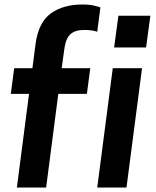

<svg xmlns="http://www.w3.org/2000/svg" viewBox="-20 -833 691 853"><path d="M185 0H55L109 -416H28L43 -530H124L138 -638Q151 -734 206 -773.5Q261 -813 346 -813Q377 -813 398.5 -808Q420 -803 426 -800L412 -692Q389 -700 354 -700Q315 -700 294 -682Q273 -664 266.5 -620Q260 -576 254 -530H381L366 -416H239ZM542 0H412L481 -530H611ZM629 -622H487L506 -763H648Z"/></svg>

Font: Tanohe Sans SemiBold
Style: Italic
Weight: 600
Designer: Village Type and Design LLC & Cristiano Sobral
Foundry: Cooper Hewitt Smithsonian Design Museum
Version: Version 1.00;September 29, 2021;FontCreator 13.0.0.2655 64-b